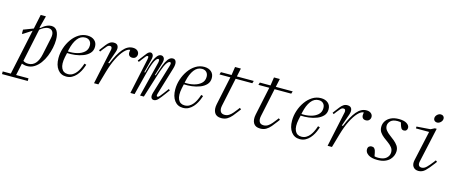

<svg xmlns="http://www.w3.org/2000/svg" viewBox="-108 -1468 5657 2382"><g transform="rotate(15 2721.0 -277.0)"><path d="M-58 186V152H46L170 -432L62 -362H51V-414L177 -462L216 -647H283L242 -490H255Q263 -497 281.5 -511.5Q300 -526 326 -538Q352 -550 381 -550Q431 -550 455.5 -509Q480 -468 480 -397Q480 -348 468.5 -292.5Q457 -237 435.5 -183.5Q414 -130 381.5 -86Q349 -42 307.5 -16Q266 10 216 10Q195 10 178 6Q161 2 147 -3L114 152H273V186ZM222 -22Q333 -22 367 -182L413 -400Q425 -456 407.5 -485Q390 -514 353 -514Q324 -514 293 -497.5Q262 -481 245 -465L156 -42Q163 -35 180.5 -28.5Q198 -22 222 -22Z M717 10Q648 10 607.5 -43.5Q567 -97 567 -188Q567 -253 588 -317Q609 -381 646.5 -434Q684 -487 734.5 -518.5Q785 -550 844 -550Q900 -550 934.5 -520.5Q969 -491 969 -439Q969 -389 938.5 -356Q908 -323 859.5 -304Q811 -285 756.5 -278.5Q702 -272 654 -275L642 -220Q623 -126 647 -75.5Q671 -25 729 -25Q764 -25 790.5 -41Q817 -57 835.5 -80.5Q854 -104 865.5 -127Q877 -150 882 -163L897 -204L922 -196L910 -163Q901 -137 884.5 -107Q868 -77 844.5 -50.5Q821 -24 789.5 -7Q758 10 717 10ZM663 -320 658 -297Q719 -293 775 -306.5Q831 -320 867 -352.5Q903 -385 903 -437Q903 -475 881.5 -497Q860 -519 823 -519Q764 -519 723.5 -465.5Q683 -412 663 -320Z M1074 0 1171 -456Q1174 -470 1169.5 -484Q1165 -498 1145 -498Q1126 -498 1110 -481Q1094 -464 1071 -434L1045 -399L1028 -412L1051 -443Q1073 -472 1092 -496.5Q1111 -521 1132.5 -535.5Q1154 -550 1183 -550Q1224 -550 1237 -521Q1250 -492 1235 -448L1179 -288H1194Q1247 -418 1303 -484Q1359 -550 1427 -550Q1465 -550 1486.5 -531.5Q1508 -513 1508 -486Q1508 -463 1492.5 -445.5Q1477 -428 1449 -428Q1421 -428 1407.5 -445.5Q1394 -463 1398 -493L1401 -516Q1367 -516 1326.5 -473Q1286 -430 1248 -354Q1210 -278 1181 -178L1130 0Z M1844 10Q1819 10 1809 -11Q1799 -32 1812 -77L1923 -444Q1926 -452 1928.5 -464.5Q1931 -477 1929.5 -487Q1928 -497 1916 -497Q1900 -497 1884 -477Q1868 -457 1853.5 -425Q1839 -393 1826.5 -356Q1814 -319 1803 -285L1714 0H1665L1776 -446Q1780 -460 1780.5 -478.5Q1781 -497 1766 -497Q1754 -497 1739 -478.5Q1724 -460 1706.5 -415Q1689 -370 1669 -291L1595 0H1541L1638 -456Q1641 -470 1641 -484Q1641 -498 1628 -498Q1620 -498 1609 -486.5Q1598 -475 1568 -434L1542 -399L1525 -412L1548 -443Q1589 -499 1611 -524.5Q1633 -550 1655 -550Q1674 -550 1685.5 -529.5Q1697 -509 1685 -463L1641 -293H1652L1658 -316Q1666 -346 1677.5 -385.5Q1689 -425 1705.5 -463Q1722 -501 1743 -525.5Q1764 -550 1791 -550Q1814 -550 1828 -528Q1842 -506 1826 -453L1777 -293H1788L1795 -315Q1814 -374 1834 -427.5Q1854 -481 1880 -515.5Q1906 -550 1941 -550Q1973 -550 1983 -518Q1993 -486 1976 -430L1871 -84Q1870 -80 1867.5 -70Q1865 -60 1866.5 -51Q1868 -42 1877 -42Q1889 -42 1904 -59Q1919 -76 1941 -106L1989 -170L2006 -158L1961 -97Q1926 -49 1899 -19.5Q1872 10 1844 10Z M2217 10Q2148 10 2107.5 -43.5Q2067 -97 2067 -188Q2067 -253 2088 -317Q2109 -381 2146.5 -434Q2184 -487 2234.5 -518.5Q2285 -550 2344 -550Q2400 -550 2434.5 -520.5Q2469 -491 2469 -439Q2469 -389 2438.5 -356Q2408 -323 2359.5 -304Q2311 -285 2256.5 -278.5Q2202 -272 2154 -275L2142 -220Q2123 -126 2147 -75.5Q2171 -25 2229 -25Q2264 -25 2290.5 -41Q2317 -57 2335.5 -80.5Q2354 -104 2365.5 -127Q2377 -150 2382 -163L2397 -204L2422 -196L2410 -163Q2401 -137 2384.5 -107Q2368 -77 2344.5 -50.5Q2321 -24 2289.5 -7Q2258 10 2217 10ZM2163 -320 2158 -297Q2219 -293 2275 -306.5Q2331 -320 2367 -352.5Q2403 -385 2403 -437Q2403 -475 2381.5 -497Q2360 -519 2323 -519Q2264 -519 2223.5 -465.5Q2183 -412 2163 -320Z M2710 10Q2646 10 2622 -32.5Q2598 -75 2612 -143L2689 -508H2549L2559 -540H2696L2712 -647H2787L2764 -540H2981L2971 -508H2757L2680 -143Q2670 -97 2684.5 -68.5Q2699 -40 2739 -40Q2771 -40 2796 -56.5Q2821 -73 2841.5 -97.5Q2862 -122 2879 -144L2901 -173L2920 -159L2898 -129Q2870 -91 2843 -59Q2816 -27 2784.5 -8.5Q2753 10 2710 10Z M3210 10Q3146 10 3122 -32.5Q3098 -75 3112 -143L3189 -508H3049L3059 -540H3196L3212 -647H3287L3264 -540H3481L3471 -508H3257L3180 -143Q3170 -97 3184.5 -68.5Q3199 -40 3239 -40Q3271 -40 3296 -56.5Q3321 -73 3341.5 -97.5Q3362 -122 3379 -144L3401 -173L3420 -159L3398 -129Q3370 -91 3343 -59Q3316 -27 3284.5 -8.5Q3253 10 3210 10Z M3717 10Q3648 10 3607.5 -43.5Q3567 -97 3567 -188Q3567 -253 3588 -317Q3609 -381 3646.5 -434Q3684 -487 3734.5 -518.5Q3785 -550 3844 -550Q3900 -550 3934.5 -520.5Q3969 -491 3969 -439Q3969 -389 3938.5 -356Q3908 -323 3859.5 -304Q3811 -285 3756.5 -278.5Q3702 -272 3654 -275L3642 -220Q3623 -126 3647 -75.5Q3671 -25 3729 -25Q3764 -25 3790.5 -41Q3817 -57 3835.5 -80.5Q3854 -104 3865.5 -127Q3877 -150 3882 -163L3897 -204L3922 -196L3910 -163Q3901 -137 3884.5 -107Q3868 -77 3844.5 -50.5Q3821 -24 3789.5 -7Q3758 10 3717 10ZM3663 -320 3658 -297Q3719 -293 3775 -306.5Q3831 -320 3867 -352.5Q3903 -385 3903 -437Q3903 -475 3881.5 -497Q3860 -519 3823 -519Q3764 -519 3723.5 -465.5Q3683 -412 3663 -320Z M4074 0 4171 -456Q4174 -470 4169.5 -484Q4165 -498 4145 -498Q4126 -498 4110 -481Q4094 -464 4071 -434L4045 -399L4028 -412L4051 -443Q4073 -472 4092 -496.5Q4111 -521 4132.5 -535.5Q4154 -550 4183 -550Q4224 -550 4237 -521Q4250 -492 4235 -448L4179 -288H4194Q4247 -418 4303 -484Q4359 -550 4427 -550Q4465 -550 4486.5 -531.5Q4508 -513 4508 -486Q4508 -463 4492.5 -445.5Q4477 -428 4449 -428Q4421 -428 4407.5 -445.5Q4394 -463 4398 -493L4401 -516Q4367 -516 4326.5 -473Q4286 -430 4248 -354Q4210 -278 4181 -178L4130 0Z M4713 10Q4639 10 4598 -17Q4557 -44 4557 -84Q4557 -109 4571 -121.5Q4585 -134 4605 -134Q4627 -134 4638 -123Q4649 -112 4654.5 -96.5Q4660 -81 4662 -68L4670 -25Q4682 -19 4718 -19Q4788 -19 4822.5 -50.5Q4857 -82 4857 -125Q4857 -161 4836.5 -187Q4816 -213 4786.5 -234Q4757 -255 4727 -278Q4697 -301 4676.5 -330Q4656 -359 4656 -400Q4656 -441 4678 -475Q4700 -509 4742 -529.5Q4784 -550 4845 -550Q4911 -550 4946 -527Q4981 -504 4981 -472Q4981 -453 4969.5 -440.5Q4958 -428 4938 -428Q4913 -428 4902 -448Q4891 -468 4885 -490L4878 -515Q4874 -517 4863 -519Q4852 -521 4835 -521Q4774 -521 4745.5 -493Q4717 -465 4717 -430Q4717 -398 4737.5 -372.5Q4758 -347 4788 -325Q4818 -303 4847.5 -279Q4877 -255 4897.5 -225.5Q4918 -196 4918 -156Q4918 -131 4907.5 -102Q4897 -73 4873.5 -47.5Q4850 -22 4810.5 -6Q4771 10 4713 10Z M5309 -630Q5290 -630 5277 -642Q5264 -654 5264 -673Q5264 -699 5285 -719.5Q5306 -740 5332 -740Q5352 -740 5364.5 -728Q5377 -716 5377 -697Q5377 -671 5356 -650.5Q5335 -630 5309 -630ZM5242 10Q5196 10 5173 -22Q5150 -54 5162 -108L5246 -492H5077V-516L5254 -529L5303 -554H5327L5229 -108Q5222 -76 5232.5 -58Q5243 -40 5270 -40Q5301 -40 5330.5 -68.5Q5360 -97 5396 -144L5418 -173L5437 -159L5415 -129Q5363 -59 5326 -24.5Q5289 10 5242 10Z"/></g></svg>

Font: Xanh Mono
Style: Italic
Weight: 400
Italic angle: -12°
Monospace: yes
Designer: Lam Bao, Duy Dao
Foundry: Yellow Type Foundry
Version: Version 3.101; ttfautohint (v1.8.3)